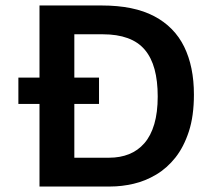

<svg xmlns="http://www.w3.org/2000/svg" viewBox="-20 -680 778 700"><path d="M47 -397H341V-301H47ZM186 0V-105H378Q418 -105 450.5 -118Q483 -131 506.5 -158Q530 -185 542.5 -227.5Q555 -270 555 -328Q555 -385 543.5 -427.5Q532 -470 508 -498.5Q484 -527 445.5 -541Q407 -555 355 -555H186V-660H351Q468 -660 542 -621Q616 -582 651.5 -509.5Q687 -437 687 -335Q687 -257 668.5 -200.5Q650 -144 619.5 -105.5Q589 -67 549.5 -43.5Q510 -20 467 -10Q424 0 382 0ZM124 0V-660H251V0Z"/></svg>

Font: Bricolage Grotesque 48pt Condensed ExtraBold SemiBold
Style: Regular
Weight: 600
Version: Version 1.000;gftools[0.9.30]